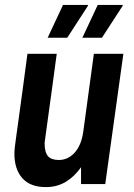

<svg xmlns="http://www.w3.org/2000/svg" viewBox="-20 -743 541 775"><path d="M38.1 -123Q38.1 -129.9 38.6 -136.5Q39.1 -143.1 40.8 -156.7Q42.5 -170.4 45.9 -195.1Q49.3 -219.7 55.2 -262.2Q61 -304.7 69.8 -368.9Q78.6 -433.1 90.8 -525.9H209Q197.3 -439.5 189.2 -379.4Q181.2 -319.3 175.5 -279.8Q169.9 -240.2 167 -217.8Q164.1 -195.3 162.4 -183.8Q160.6 -172.4 160.4 -168.7Q160.2 -165 160.2 -163.1Q160.2 -128.4 173.6 -112.8Q187 -97.2 217.8 -97.2Q235.4 -97.2 251.5 -104.5Q267.6 -111.8 280.8 -126.2Q293.9 -140.6 303 -161.6Q312 -182.6 315.9 -210L358.9 -525.9H478L404.8 0H307.1V-67.9Q294.9 -50.8 280.5 -36.4Q266.1 -22 248.8 -11Q231.4 0 210.7 6.1Q189.9 12.2 165 12.2Q102.1 12.2 70.1 -23.9Q38.1 -60.1 38.1 -123ZM474.6 -723.1 475.6 -720.2 391.6 -590.8H312.5L374.5 -723.1ZM334.5 -723.1 335.4 -720.2 251.5 -590.8H172.4L234.4 -723.1Z"/></svg>

Font: Archivo Narrow
Style: Bold Italic
Weight: 700
Italic angle: -8°
Designer: Hector Gatti
Foundry: Hector Gatti
Version: 1.002; ttfautohint (v0.8)